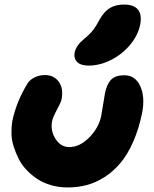

<svg xmlns="http://www.w3.org/2000/svg" viewBox="-20 -824 669 834"><path d="M365.2 -539.1Q331.1 -539.1 315.4 -554.4Q299.8 -569.8 304.2 -596.2Q310.5 -626 346.2 -655.8Q369.6 -674.3 384.3 -693.4Q398.9 -712.4 415 -743.2Q435.1 -776.9 459.7 -790.5Q484.4 -804.2 519 -804.2Q561.5 -804.2 579.3 -782.2Q597.2 -760.3 588.9 -716.8Q579.1 -669.4 544.2 -628.2Q509.3 -586.9 461.2 -563Q413.1 -539.1 365.2 -539.1ZM273.9 -9.8Q236.3 -9.8 202.4 -19.5Q168.5 -29.3 143.1 -45.9Q117.7 -62.5 95.9 -85.2Q74.2 -107.9 61.3 -133.8Q48.3 -159.7 39.3 -187.7Q30.3 -215.8 29.8 -243.4Q29.3 -271 33.2 -296.9Q50.8 -381.3 98.1 -459Q107.4 -476.1 128.9 -487.1Q150.4 -498 174.8 -498Q214.4 -498 235.6 -468.5Q256.8 -439 247.1 -391.1Q244.6 -379.4 227.1 -346.9Q209.5 -314.5 206.1 -296.9Q198.7 -255.9 221.4 -220.5Q244.1 -185.1 280.8 -185.1Q326.7 -185.1 368.2 -227.5Q409.7 -270 419.9 -321.8Q423.8 -341.3 428.2 -371.8Q432.6 -402.3 436 -418.9Q443.8 -458.5 462.6 -477.8Q481.4 -497.1 520 -497.1Q567.9 -497.1 589.4 -449.5Q610.8 -401.9 597.2 -333Q583 -263.7 558.6 -208.3Q534.2 -152.8 503.4 -116.2Q472.7 -79.6 434.8 -55.2Q397 -30.8 357.2 -20.3Q317.4 -9.8 273.9 -9.8Z"/></svg>

Font: Shantell Sans Irregular
Style: Italic
Weight: 800
Italic angle: -11.31°
Designer: Stephen Nixon, Anya Danilova, Shantell Martin
Foundry: Arrow Type
Version: Version 1.006;[9816181b4]